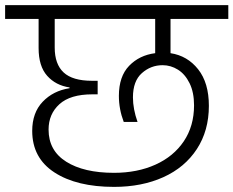

<svg xmlns="http://www.w3.org/2000/svg" viewBox="-49 -760 913 751"><path d="M618 -686V-552Q684 -542 726 -489Q768 -436 768 -346Q768 -249 721 -177Q674 -105 590 -67Q506 -29 397 -29Q251 -29 164 -85.5Q77 -142 77 -248Q77 -319 118 -362Q159 -405 223 -415V-418Q169 -426 135.5 -463.5Q102 -501 102 -572V-686H-29V-740H844V-686ZM558 -686H165V-574Q165 -509 200 -476.5Q235 -444 311 -444H333V-391H312Q226 -391 183.5 -352.5Q141 -314 141 -253Q141 -171 210 -127.5Q279 -84 397 -84Q488 -84 559 -116Q630 -148 670 -207.5Q710 -267 710 -348Q710 -399 692.5 -434.5Q675 -470 647 -487.5Q619 -505 587 -505Q541 -505 506 -474Q471 -443 471 -379Q471 -334 489 -283H435Q416 -333 416 -385Q416 -461 456 -502.5Q496 -544 558 -552Z"/></svg>

Font: A Bank Premium Light
Style: Regular
Weight: 300
Designer: Ninad Kale (Devanagari), Jonny Pinhorn (Latin), Htun Naung (Myanmar)
Foundry: Indian Type Foundry
Version: 4.004